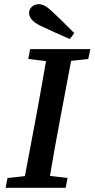

<svg xmlns="http://www.w3.org/2000/svg" viewBox="-20 -898 452 918"><path d="M115 -616 200 -606C185 -522 171 -437 155 -353L99 -56L16 -47L7 0H294L303 -47L219 -57C233 -141 248 -226 264 -310L320 -607L402 -616L412 -663H124ZM335 -740C301 -774 267 -808 233 -840C203 -868 185 -878 165 -878C139 -878 119 -859 119 -836C119 -818 130 -796 173 -775C219 -753 267 -732 314 -711Z"/></svg>

Font: Source Serif Pro Semibold
Style: Italic
Weight: 600
Italic angle: -12°
Designer: Frank Grießhammer
Foundry: Adobe Systems Incorporated
Version: Version 3.001;hotconv 1.0.111;makeotfexe 2.5.65597